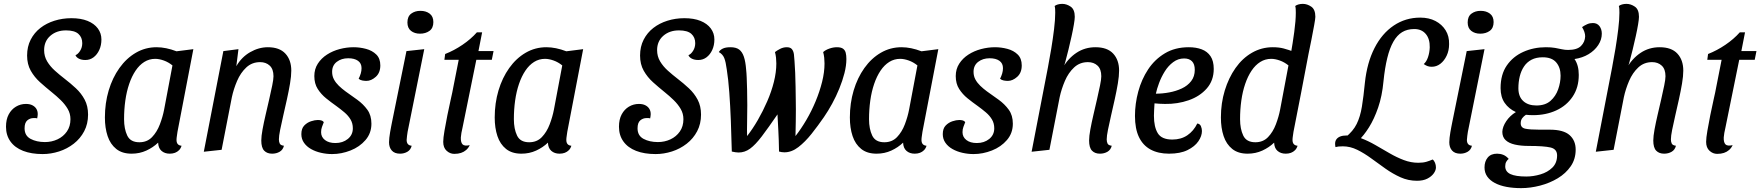

<svg xmlns="http://www.w3.org/2000/svg" viewBox="-20 -774 9095 992"><path d="M200 22Q142 22 99.5 5.5Q57 -11 34 -43Q11 -75 11 -119Q11 -157 25 -183Q39 -209 62.5 -223Q86 -237 114 -237Q134 -237 147.5 -230Q161 -223 168 -211.5Q175 -200 175 -184Q175 -179 174 -173Q173 -167 172 -162Q168 -164 163 -164Q158 -164 154 -164Q135 -164 121 -152Q107 -140 107 -111Q107 -73 138 -56.5Q169 -40 212 -40Q247 -40 277 -54Q307 -68 325.5 -94.5Q344 -121 344 -158Q344 -187 330 -211Q316 -235 294 -256.5Q272 -278 247 -298Q216 -323 187 -349Q158 -375 139 -408.5Q120 -442 120 -487Q120 -533 138.5 -569Q157 -605 188.5 -629.5Q220 -654 261.5 -667Q303 -680 349 -680Q398 -680 432.5 -666Q467 -652 485.5 -627Q504 -602 504 -570Q504 -540 493 -516Q482 -492 463.5 -478Q445 -464 421 -464Q401 -464 387.5 -471Q374 -478 370 -489Q383 -494 394 -511.5Q405 -529 405 -551Q405 -581 385 -599Q365 -617 321 -617Q272 -617 240 -589Q208 -561 208 -515Q208 -483 223.5 -457Q239 -431 263.5 -409Q288 -387 314 -367Q344 -344 372 -318Q400 -292 417.5 -259Q435 -226 435 -182Q435 -134 415 -96Q395 -58 361 -31.5Q327 -5 285 8.5Q243 22 200 22Z M660 20Q611 20 580.5 -4.5Q550 -29 536 -71Q522 -113 522 -167Q522 -241 541.5 -306.5Q561 -372 597 -422.5Q633 -473 682 -501.5Q731 -530 789 -530Q837 -530 892 -509L979 -520L897 -93Q896 -84 894 -72Q892 -60 892 -51Q892 -37 898.5 -29.5Q905 -22 918 -21Q914 -7 905 2Q896 11 884 15.5Q872 20 857 20Q831 20 814.5 5.5Q798 -9 797 -37Q771 -12 736 4Q701 20 660 20ZM700 -39Q740 -39 765.5 -65.5Q791 -92 806 -131.5Q821 -171 828 -208L871 -436Q850 -453 826 -461.5Q802 -470 782 -470Q751 -470 725.5 -454Q700 -438 680.5 -409Q661 -380 647.5 -340.5Q634 -301 627.5 -254.5Q621 -208 621 -158Q621 -108 637.5 -73.5Q654 -39 700 -39Z M1386 20Q1360 20 1345 4.5Q1330 -11 1330 -48Q1330 -70 1336.5 -105.5Q1343 -141 1352.5 -181.5Q1362 -222 1371 -261.5Q1380 -301 1386.5 -332.5Q1393 -364 1393 -380Q1393 -417 1373.5 -435Q1354 -453 1324 -453Q1282 -453 1252.5 -425.5Q1223 -398 1205 -356Q1187 -314 1178 -272L1125 0L1033 10L1134 -510L1212 -520L1201 -432Q1228 -479 1272.5 -504.5Q1317 -530 1364 -530Q1424 -530 1454.5 -497Q1485 -464 1485 -409Q1485 -381 1478.5 -342.5Q1472 -304 1462.5 -261Q1453 -218 1443.5 -177Q1434 -136 1427.5 -103.5Q1421 -71 1421 -54Q1421 -41 1425.5 -32Q1430 -23 1447 -21Q1442 0 1425 10Q1408 20 1386 20Z M1696 22Q1667 22 1638.5 15.5Q1610 9 1587 -4Q1564 -17 1550.5 -36.5Q1537 -56 1537 -81Q1537 -110 1552 -125.5Q1567 -141 1587 -147.5Q1607 -154 1622 -154Q1631 -154 1639.5 -152Q1648 -150 1653 -143Q1648 -130 1643.5 -118Q1639 -106 1639 -91Q1639 -66 1659 -50.5Q1679 -35 1713 -35Q1751 -35 1777 -56Q1803 -77 1803 -111Q1803 -137 1791 -157Q1779 -177 1759.5 -193.5Q1740 -210 1718 -226Q1691 -245 1665 -266Q1639 -287 1621.5 -314.5Q1604 -342 1604 -381Q1604 -417 1622 -445Q1640 -473 1669.5 -492Q1699 -511 1735 -520.5Q1771 -530 1807 -530Q1839 -530 1871 -521.5Q1903 -513 1924 -492.5Q1945 -472 1945 -436Q1945 -398 1921.5 -377Q1898 -356 1873 -356Q1864 -356 1852.5 -358Q1841 -360 1833 -367Q1840 -381 1844 -394.5Q1848 -408 1848 -422Q1848 -447 1829.5 -460Q1811 -473 1779 -473Q1744 -473 1720 -454.5Q1696 -436 1696 -403Q1696 -381 1705.5 -363.5Q1715 -346 1730.5 -331Q1746 -316 1765 -302Q1795 -281 1826 -258.5Q1857 -236 1878 -207Q1899 -178 1899 -135Q1899 -86 1868.5 -50.5Q1838 -15 1791 3.5Q1744 22 1696 22Z M2047 20Q2019 20 2004.5 4Q1990 -12 1990 -39Q1990 -49 1991.5 -62.5Q1993 -76 1995.5 -90.5Q1998 -105 2000.5 -118Q2003 -131 2005 -141L2080 -510L2172 -520L2086 -93Q2085 -85 2083 -72Q2081 -59 2081 -51Q2081 -37 2087.5 -29.5Q2094 -22 2107 -21Q2102 0 2085 10Q2068 20 2047 20ZM2150 -600Q2122 -600 2103.5 -614.5Q2085 -629 2085 -658Q2085 -689 2104.5 -703.5Q2124 -718 2152 -718Q2181 -718 2200 -703.5Q2219 -689 2219 -660Q2219 -629 2199 -614.5Q2179 -600 2150 -600Z M2327 21Q2305 21 2287.5 5Q2270 -11 2270 -41Q2270 -61 2276.5 -98.5Q2283 -136 2291.5 -179Q2300 -222 2309 -261Q2318 -300 2322 -323L2350 -465H2276L2280 -495Q2326 -513 2369.5 -542.5Q2413 -572 2444 -607H2471L2452 -510H2530L2521 -465H2441L2370 -116Q2366 -100 2364 -87.5Q2362 -75 2361 -64Q2360 -39 2369.5 -28.5Q2379 -18 2407 -24Q2400 -9 2388.5 1Q2377 11 2362 16Q2347 21 2327 21Z M2674 20Q2625 20 2594.5 -4.5Q2564 -29 2550 -71Q2536 -113 2536 -167Q2536 -241 2555.5 -306.5Q2575 -372 2611 -422.5Q2647 -473 2696 -501.5Q2745 -530 2803 -530Q2851 -530 2906 -509L2993 -520L2911 -93Q2910 -84 2908 -72Q2906 -60 2906 -51Q2906 -37 2912.5 -29.5Q2919 -22 2932 -21Q2928 -7 2919 2Q2910 11 2898 15.5Q2886 20 2871 20Q2845 20 2828.5 5.5Q2812 -9 2811 -37Q2785 -12 2750 4Q2715 20 2674 20ZM2714 -39Q2754 -39 2779.5 -65.5Q2805 -92 2820 -131.5Q2835 -171 2842 -208L2885 -436Q2864 -453 2840 -461.5Q2816 -470 2796 -470Q2765 -470 2739.5 -454Q2714 -438 2694.5 -409Q2675 -380 2661.5 -340.5Q2648 -301 2641.5 -254.5Q2635 -208 2635 -158Q2635 -108 2651.5 -73.5Q2668 -39 2714 -39Z M3367 22Q3309 22 3266.5 5.5Q3224 -11 3201 -43Q3178 -75 3178 -119Q3178 -157 3192 -183Q3206 -209 3229.5 -223Q3253 -237 3281 -237Q3301 -237 3314.5 -230Q3328 -223 3335 -211.5Q3342 -200 3342 -184Q3342 -179 3341 -173Q3340 -167 3339 -162Q3335 -164 3330 -164Q3325 -164 3321 -164Q3302 -164 3288 -152Q3274 -140 3274 -111Q3274 -73 3305 -56.5Q3336 -40 3379 -40Q3414 -40 3444 -54Q3474 -68 3492.5 -94.5Q3511 -121 3511 -158Q3511 -187 3497 -211Q3483 -235 3461 -256.5Q3439 -278 3414 -298Q3383 -323 3354 -349Q3325 -375 3306 -408.5Q3287 -442 3287 -487Q3287 -533 3305.5 -569Q3324 -605 3355.5 -629.5Q3387 -654 3428.5 -667Q3470 -680 3516 -680Q3565 -680 3599.5 -666Q3634 -652 3652.5 -627Q3671 -602 3671 -570Q3671 -540 3660 -516Q3649 -492 3630.5 -478Q3612 -464 3588 -464Q3568 -464 3554.5 -471Q3541 -478 3537 -489Q3550 -494 3561 -511.5Q3572 -529 3572 -551Q3572 -581 3552 -599Q3532 -617 3488 -617Q3439 -617 3407 -589Q3375 -561 3375 -515Q3375 -483 3390.5 -457Q3406 -431 3430.5 -409Q3455 -387 3481 -367Q3511 -344 3539 -318Q3567 -292 3584.5 -259Q3602 -226 3602 -182Q3602 -134 3582 -96Q3562 -58 3528 -31.5Q3494 -5 3452 8.5Q3410 22 3367 22Z M3796 14Q3788 14 3779 12.5Q3770 11 3761 9Q3759 -73 3756 -151Q3753 -229 3748 -297Q3743 -365 3735 -415Q3730 -454 3722 -474Q3714 -494 3694 -505Q3700 -516 3714.5 -523Q3729 -530 3754 -530Q3783 -530 3799 -518Q3815 -506 3823.5 -480.5Q3832 -455 3835 -415Q3837 -398 3838 -372Q3839 -346 3840 -311Q3841 -276 3841 -231Q3841 -185 3840 -142Q3839 -99 3840 -71Q3869 -108 3895.5 -154Q3922 -200 3944 -250.5Q3966 -301 3978.5 -351Q3991 -401 3991 -446Q3991 -461 3989.5 -475.5Q3988 -490 3984 -505Q3994 -513 4010.5 -521.5Q4027 -530 4045 -530Q4064 -530 4072 -519.5Q4080 -509 4082 -493Q4084 -477 4085 -458Q4087 -433 4088.5 -397.5Q4090 -362 4090.5 -325Q4091 -288 4091.5 -257Q4092 -226 4092 -209Q4092 -182 4091.5 -146Q4091 -110 4090 -71Q4119 -108 4146 -154Q4173 -200 4194 -250.5Q4215 -301 4227.5 -351Q4240 -401 4240 -446Q4240 -461 4238.5 -475.5Q4237 -490 4233 -505Q4245 -516 4265 -523Q4285 -530 4304 -530Q4325 -530 4335.5 -522.5Q4346 -515 4349.5 -501.5Q4353 -488 4353 -469Q4353 -435 4343 -396Q4333 -357 4316.5 -316.5Q4300 -276 4279.5 -238.5Q4259 -201 4237 -169Q4206 -124 4173 -82.5Q4140 -41 4105 -14Q4070 13 4033 13Q4026 13 4019 12Q4012 11 4005 9Q4004 -53 4001.5 -97.5Q3999 -142 3997 -183Q3949 -113 3916 -69.5Q3883 -26 3855.5 -6Q3828 14 3796 14Z M4509 20Q4460 20 4429.5 -4.5Q4399 -29 4385 -71Q4371 -113 4371 -167Q4371 -241 4390.5 -306.5Q4410 -372 4446 -422.5Q4482 -473 4531 -501.5Q4580 -530 4638 -530Q4686 -530 4741 -509L4828 -520L4746 -93Q4745 -84 4743 -72Q4741 -60 4741 -51Q4741 -37 4747.5 -29.5Q4754 -22 4767 -21Q4763 -7 4754 2Q4745 11 4733 15.5Q4721 20 4706 20Q4680 20 4663.5 5.5Q4647 -9 4646 -37Q4620 -12 4585 4Q4550 20 4509 20ZM4549 -39Q4589 -39 4614.5 -65.5Q4640 -92 4655 -131.5Q4670 -171 4677 -208L4720 -436Q4699 -453 4675 -461.5Q4651 -470 4631 -470Q4600 -470 4574.5 -454Q4549 -438 4529.5 -409Q4510 -380 4496.5 -340.5Q4483 -301 4476.5 -254.5Q4470 -208 4470 -158Q4470 -108 4486.5 -73.5Q4503 -39 4549 -39Z M5010 22Q4981 22 4952.5 15.5Q4924 9 4901 -4Q4878 -17 4864.5 -36.5Q4851 -56 4851 -81Q4851 -110 4866 -125.5Q4881 -141 4901 -147.5Q4921 -154 4936 -154Q4945 -154 4953.5 -152Q4962 -150 4967 -143Q4962 -130 4957.5 -118Q4953 -106 4953 -91Q4953 -66 4973 -50.5Q4993 -35 5027 -35Q5065 -35 5091 -56Q5117 -77 5117 -111Q5117 -137 5105 -157Q5093 -177 5073.5 -193.5Q5054 -210 5032 -226Q5005 -245 4979 -266Q4953 -287 4935.5 -314.5Q4918 -342 4918 -381Q4918 -417 4936 -445Q4954 -473 4983.5 -492Q5013 -511 5049 -520.5Q5085 -530 5121 -530Q5153 -530 5185 -521.5Q5217 -513 5238 -492.5Q5259 -472 5259 -436Q5259 -398 5235.5 -377Q5212 -356 5187 -356Q5178 -356 5166.5 -358Q5155 -360 5147 -367Q5154 -381 5158 -394.5Q5162 -408 5162 -422Q5162 -447 5143.5 -460Q5125 -473 5093 -473Q5058 -473 5034 -454.5Q5010 -436 5010 -403Q5010 -381 5019.5 -363.5Q5029 -346 5044.5 -331Q5060 -316 5079 -302Q5109 -281 5140 -258.5Q5171 -236 5192 -207Q5213 -178 5213 -135Q5213 -86 5182.5 -50.5Q5152 -15 5105 3.5Q5058 22 5010 22Z M5663 20Q5637 20 5622 4.5Q5607 -11 5607 -48Q5607 -70 5613.5 -105.5Q5620 -141 5629.5 -181.5Q5639 -222 5648 -261.5Q5657 -301 5663.5 -332.5Q5670 -364 5670 -380Q5670 -417 5650.5 -435Q5631 -453 5601 -453Q5559 -453 5529.5 -425.5Q5500 -398 5482 -356Q5464 -314 5455 -272L5402 0L5310 10L5398 -445L5469 -421Q5498 -472 5541.5 -501Q5585 -530 5640 -530Q5701 -530 5731.5 -497Q5762 -464 5762 -409Q5762 -381 5755.5 -342.5Q5749 -304 5739.5 -261Q5730 -218 5720.5 -177Q5711 -136 5704.5 -103.5Q5698 -71 5698 -54Q5698 -41 5702.5 -32Q5707 -23 5724 -21Q5719 0 5702 10Q5685 20 5663 20ZM5470 -409 5395 -430Q5403 -471 5411.5 -522.5Q5420 -574 5426 -623.5Q5432 -673 5432 -708Q5432 -719 5431.5 -727.5Q5431 -736 5429 -743Q5435 -748 5445.5 -751Q5456 -754 5468 -754Q5491 -754 5512 -739.5Q5533 -725 5533 -687Q5533 -675 5528.5 -648Q5524 -621 5516.5 -587Q5509 -553 5500.5 -518Q5492 -483 5484 -454Q5476 -425 5470 -409Z M6020 20Q5964 20 5924.5 -1.5Q5885 -23 5864.5 -66Q5844 -109 5844 -175Q5844 -238 5861 -301Q5878 -364 5912 -415.5Q5946 -467 5998.5 -498.5Q6051 -530 6122 -530Q6160 -530 6189 -519Q6218 -508 6234.5 -483.5Q6251 -459 6251 -418Q6251 -358 6215 -317Q6179 -276 6121.5 -256Q6064 -236 5999 -237Q5986 -237 5970 -238Q5954 -239 5945 -240Q5944 -222 5943 -205.5Q5942 -189 5942 -176Q5942 -118 5962 -85.5Q5982 -53 6037 -53Q6082 -53 6114.5 -75Q6147 -97 6166 -136Q6180 -134 6185 -121.5Q6190 -109 6190 -97Q6190 -71 6171.5 -44Q6153 -17 6115.5 1.5Q6078 20 6020 20ZM5952 -290Q5986 -290 6021 -296.5Q6056 -303 6086 -317Q6116 -331 6134.5 -355Q6153 -379 6153 -413Q6153 -443 6138.5 -457.5Q6124 -472 6098 -472Q6067 -472 6041.5 -453Q6016 -434 5998 -405Q5980 -376 5968.5 -345Q5957 -314 5952 -290Z M6426 20Q6377 20 6346.5 -4.5Q6316 -29 6302 -71Q6288 -113 6288 -167Q6288 -241 6308 -306.5Q6328 -372 6363.5 -422.5Q6399 -473 6448.5 -501.5Q6498 -530 6556 -530Q6588 -530 6612.5 -523.5Q6637 -517 6669 -505L6741 -497Q6722 -396 6702.5 -295Q6683 -194 6663 -93Q6662 -84 6660 -72Q6658 -60 6658 -51Q6658 -37 6664.5 -29.5Q6671 -22 6684 -21Q6680 -7 6671 2Q6662 11 6650 15.5Q6638 20 6623 20Q6597 20 6580.5 5.5Q6564 -9 6563 -37Q6537 -12 6502 4Q6467 20 6426 20ZM6466 -39Q6506 -39 6531.5 -65.5Q6557 -92 6572 -131.5Q6587 -171 6594 -208L6637 -436Q6616 -453 6592 -461.5Q6568 -470 6548 -470Q6517 -470 6491.5 -454Q6466 -438 6446.5 -409Q6427 -380 6413.5 -340.5Q6400 -301 6393.5 -254.5Q6387 -208 6387 -158Q6387 -108 6403.5 -73.5Q6420 -39 6466 -39ZM6739 -487 6649 -494Q6659 -550 6667 -609Q6675 -668 6675 -708Q6675 -719 6674.5 -727.5Q6674 -736 6672 -743Q6678 -748 6688.5 -751Q6699 -754 6711 -754Q6734 -754 6755 -739.5Q6776 -725 6776 -687Q6776 -678 6770 -644.5Q6764 -611 6755.5 -568Q6747 -525 6739 -487Z M6998 -47 6932 -65Q6971 -96 6989.5 -133.5Q7008 -171 7016.5 -223Q7025 -275 7032 -347Q7043 -450 7081.5 -525.5Q7120 -601 7181 -642Q7242 -683 7318 -683Q7363 -683 7396.5 -665.5Q7430 -648 7449 -617.5Q7468 -587 7467 -546Q7467 -513 7454.5 -486.5Q7442 -460 7422 -444.5Q7402 -429 7377 -429Q7365 -429 7355.5 -432.5Q7346 -436 7336 -443Q7350 -455 7358 -478.5Q7366 -502 7367 -529Q7368 -573 7346.5 -598.5Q7325 -624 7287 -624Q7251 -624 7224.5 -608Q7198 -592 7179 -558.5Q7160 -525 7147.5 -474Q7135 -423 7128 -354Q7121 -278 7100.5 -218.5Q7080 -159 7053 -116Q7026 -73 6998 -47ZM7301 160Q7256 160 7216 142Q7176 124 7138.5 97.5Q7101 71 7065 44.5Q7029 18 6992.5 0Q6956 -18 6918 -18Q6904 -18 6895.5 -17Q6887 -16 6880 -14Q6879 -19 6878.5 -23Q6878 -27 6878 -31Q6878 -45 6885 -54.5Q6892 -64 6905 -69Q6918 -74 6937 -74Q6975 -74 7012 -60Q7049 -46 7085.5 -25Q7122 -4 7159 17.5Q7196 39 7233 53Q7270 67 7308 67Q7333 67 7351 61.5Q7369 56 7382 50Q7390 56 7394.5 67.5Q7399 79 7399 91Q7399 106 7387.5 122Q7376 138 7354.5 149Q7333 160 7301 160Z M7525 20Q7497 20 7482.5 4Q7468 -12 7468 -39Q7468 -49 7469.5 -62.5Q7471 -76 7473.5 -90.5Q7476 -105 7478.5 -118Q7481 -131 7483 -141L7558 -510L7650 -520L7564 -93Q7563 -85 7561 -72Q7559 -59 7559 -51Q7559 -37 7565.5 -29.5Q7572 -22 7585 -21Q7580 0 7563 10Q7546 20 7525 20ZM7628 -600Q7600 -600 7581.5 -614.5Q7563 -629 7563 -658Q7563 -689 7582.5 -703.5Q7602 -718 7630 -718Q7659 -718 7678 -703.5Q7697 -689 7697 -660Q7697 -629 7677 -614.5Q7657 -600 7628 -600Z M7839 198Q7798 198 7763.5 191.5Q7729 185 7703.5 171.5Q7678 158 7664 138Q7650 118 7650 91Q7650 60 7666.5 40Q7683 20 7715 20Q7732 20 7747 26Q7762 32 7775 47Q7768 52 7762.5 61.5Q7757 71 7757 85Q7757 113 7784 125.5Q7811 138 7866 138Q7902 138 7939 127Q7976 116 8000.5 92Q8025 68 8025 29Q8025 -4 7991 -12Q7957 -20 7878 -20Q7838 -20 7807 -27Q7776 -34 7759 -50Q7742 -66 7742 -93Q7743 -119 7762 -147.5Q7781 -176 7812 -195Q7775 -212 7754 -242.5Q7733 -273 7733 -319Q7733 -389 7765 -435.5Q7797 -482 7850.5 -506Q7904 -530 7967 -530Q7995 -530 8014.5 -526.5Q8034 -523 8049.5 -519.5Q8065 -516 8082 -516Q8128 -516 8148.5 -536.5Q8169 -557 8170 -586Q8170 -608 8154 -634Q8167 -643 8180.5 -649Q8194 -655 8210 -655Q8232 -655 8244 -639Q8256 -623 8256 -600Q8256 -569 8237.5 -541Q8219 -513 8187.5 -494Q8156 -475 8115 -469Q8126 -453 8131.5 -432.5Q8137 -412 8137 -387Q8137 -322 8105.5 -275Q8074 -228 8020.5 -203.5Q7967 -179 7901 -179Q7891 -179 7882 -179.5Q7873 -180 7864 -181Q7853 -174 7845 -163.5Q7837 -153 7837 -137Q7837 -114 7861 -109Q7885 -104 7934 -104H7987Q8058 -104 8089.5 -76Q8121 -48 8121 -1Q8121 48 8095.5 85Q8070 122 8028.5 147Q7987 172 7937 185Q7887 198 7839 198ZM7918 -229Q7964 -229 7991 -253Q8018 -277 8030.5 -312.5Q8043 -348 8043 -383Q8043 -425 8020.5 -451.5Q7998 -478 7951 -478Q7917 -478 7893 -465.5Q7869 -453 7854 -430.5Q7839 -408 7832 -379Q7825 -350 7825 -318Q7825 -275 7850 -252Q7875 -229 7918 -229Z M8578 20Q8552 20 8537 4.5Q8522 -11 8522 -48Q8522 -70 8528.5 -105.5Q8535 -141 8544.5 -181.5Q8554 -222 8563 -261.5Q8572 -301 8578.5 -332.5Q8585 -364 8585 -380Q8585 -417 8565.5 -435Q8546 -453 8516 -453Q8474 -453 8444.5 -425.5Q8415 -398 8397 -356Q8379 -314 8370 -272L8317 0L8225 10L8313 -445L8384 -421Q8413 -472 8456.5 -501Q8500 -530 8555 -530Q8616 -530 8646.5 -497Q8677 -464 8677 -409Q8677 -381 8670.5 -342.5Q8664 -304 8654.5 -261Q8645 -218 8635.5 -177Q8626 -136 8619.5 -103.5Q8613 -71 8613 -54Q8613 -41 8617.5 -32Q8622 -23 8639 -21Q8634 0 8617 10Q8600 20 8578 20ZM8385 -409 8310 -430Q8318 -471 8326.5 -522.5Q8335 -574 8341 -623.5Q8347 -673 8347 -708Q8347 -719 8346.5 -727.5Q8346 -736 8344 -743Q8350 -748 8360.5 -751Q8371 -754 8383 -754Q8406 -754 8427 -739.5Q8448 -725 8448 -687Q8448 -675 8443.5 -648Q8439 -621 8431.5 -587Q8424 -553 8415.5 -518Q8407 -483 8399 -454Q8391 -425 8385 -409Z M8852 21Q8830 21 8812.5 5Q8795 -11 8795 -41Q8795 -61 8801.5 -98.5Q8808 -136 8816.5 -179Q8825 -222 8834 -261Q8843 -300 8847 -323L8875 -465H8801L8805 -495Q8851 -513 8894.5 -542.5Q8938 -572 8969 -607H8996L8977 -510H9055L9046 -465H8966L8895 -116Q8891 -100 8889 -87.5Q8887 -75 8886 -64Q8885 -39 8894.5 -28.5Q8904 -18 8932 -24Q8925 -9 8913.5 1Q8902 11 8887 16Q8872 21 8852 21Z"/></svg>

Font: Sansita Swashed Light
Style: Regular
Weight: 300
Designer: Pablo Cosgaya
Foundry: Omnibus-Type
Version: Version 1.003